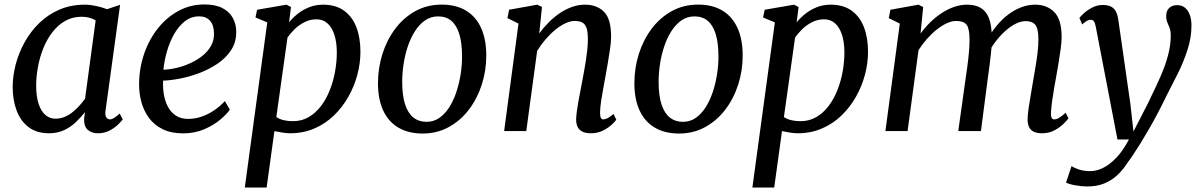

<svg xmlns="http://www.w3.org/2000/svg" viewBox="-20 -589 5402 863"><path d="M454.5 -92.9Q451.3 -69.7 458.2 -61Q465 -52.4 473.5 -52.4Q482.7 -52.4 492.8 -58.8Q503 -65.3 517.8 -78.6L531.8 -53Q527.8 -46.3 512.7 -31.1Q497.6 -15.9 474 -2.9Q450.3 10 420.9 10Q392.6 10 375 -4.9Q357.4 -19.9 358 -53.8L361.7 -84.8Q344 -62.2 321.3 -40.3Q298.6 -18.5 268.7 -4.2Q238.8 10 199.9 10Q144.7 10 108.6 -17.5Q72.5 -44.9 54.7 -92.1Q37 -139.4 37 -198.1Q37 -247.4 50.6 -299.5Q64.2 -351.6 90.8 -399.5Q117.3 -447.3 156.5 -485.4Q195.6 -523.6 247.1 -545.8Q298.5 -568 361.5 -568Q384.5 -568 412.3 -562Q440.2 -555.9 461.3 -547.7L519.8 -567.3ZM409.9 -497Q396.4 -505.8 380.4 -509.7Q364.3 -513.7 346.9 -513.7Q306.4 -513.7 273.8 -495.4Q241.2 -477.2 216.7 -445.8Q192.1 -414.5 175.6 -374.3Q159.2 -334.2 150.9 -290.2Q142.6 -246.3 142.6 -203.4Q142.6 -155.2 153.6 -122.1Q164.5 -89.1 183.9 -72.3Q203.2 -55.5 228.6 -55.5Q251.8 -55.5 271.7 -64.1Q291.6 -72.8 308.3 -86.6Q325 -100.4 338.6 -115.8Q352.1 -131.3 362.3 -145.3Z M1013.1 -96Q999.4 -76 969.6 -50.9Q939.9 -25.9 897.5 -7.8Q855.1 10.4 803 10.4Q748.7 10.4 710.5 -8.6Q672.4 -27.6 649 -59.8Q625.5 -92.1 615.1 -131.9Q604.6 -171.7 605.2 -212.9Q606.1 -285.2 628.6 -349.4Q651.2 -413.7 690.9 -463Q730.5 -512.3 783.6 -540.7Q836.6 -569 898.7 -569Q947.7 -569 979.2 -552.9Q1010.7 -536.9 1026.1 -509Q1041.6 -481.2 1041.8 -446.7Q1042.3 -399.6 1018.9 -363.9Q995.5 -328.1 957.3 -302.4Q919.1 -276.8 874.6 -260.2Q830.1 -243.6 787.3 -235.5Q744.5 -227.3 713.2 -226.6Q711.4 -195.2 716.5 -164.7Q721.6 -134.2 734.8 -109.2Q747.9 -84.2 770.4 -69.4Q792.8 -54.6 825.6 -54.6Q856.1 -54.6 885.1 -64.4Q914.2 -74.2 941 -92.1Q967.8 -110 990.8 -134.5ZM875.4 -515.5Q838.4 -515.5 809.8 -492.5Q781.2 -469.5 761.1 -433Q741 -396.5 729.5 -354.9Q717.9 -313.2 714.6 -275.5Q742.3 -276.5 773.5 -283.8Q804.8 -291.1 834.7 -304.7Q864.6 -318.2 889.1 -337.5Q913.5 -356.9 927.9 -382Q942.3 -407.2 941.9 -437.6Q941.5 -476.5 923.8 -496Q906.1 -515.5 875.4 -515.5Z M1080.3 254 1181.3 -488.4 1128.3 -510.5 1135.6 -545.2 1267.7 -568 1287.9 -557.4 1279.3 -488.7Q1295.2 -508.6 1317.9 -526.7Q1340.7 -544.8 1369.4 -556.4Q1398.1 -568 1432.2 -568Q1488.7 -568 1525.9 -541.4Q1563.1 -514.8 1581.6 -467.2Q1600.1 -419.6 1600.1 -356Q1600.1 -305.3 1586.3 -253.3Q1572.6 -201.4 1545.9 -154.2Q1519.3 -107 1481 -70Q1442.7 -32.9 1393.1 -11.5Q1343.5 10 1284 10Q1267.4 10 1249 6.9Q1230.5 3.8 1213.4 0.4L1178.4 254ZM1222 -62.9Q1237.2 -52.8 1256.2 -48.6Q1275.2 -44.3 1296.3 -44.3Q1336.4 -44.3 1368.1 -63Q1399.8 -81.7 1423.5 -113.4Q1447.3 -145.1 1462.9 -185.1Q1478.5 -225.1 1486.2 -268.4Q1493.9 -311.6 1493.9 -352.8Q1493.9 -399.3 1483 -432.7Q1472.1 -466.2 1451.8 -484.2Q1431.5 -502.2 1402.6 -502.2Q1373.7 -502.2 1348.6 -489.4Q1323.5 -476.6 1304.1 -457.6Q1284.7 -438.6 1272.2 -420.3Z M1965.2 -568.3Q2029.8 -568.3 2074.3 -541.5Q2118.9 -514.8 2142.2 -463.7Q2165.6 -412.7 2165.7 -339.7Q2165.9 -271.9 2145.6 -209Q2125.4 -146.1 2087.7 -96.4Q2049.9 -46.8 1997.1 -17.8Q1944.3 11.2 1879.5 11.2Q1816.2 11.2 1771.3 -15Q1726.3 -41.2 1702.8 -91.5Q1679.2 -141.8 1678.9 -213.4Q1678.8 -282.4 1698.8 -346.1Q1718.9 -409.8 1756.6 -459.9Q1794.2 -509.9 1847.1 -539.1Q1900.1 -568.3 1965.2 -568.3ZM1949.4 -515.3Q1916.3 -515.3 1890.3 -497.2Q1864.3 -479.1 1845 -448.6Q1825.6 -418.1 1812.8 -379.7Q1800 -341.3 1793.9 -300.2Q1787.7 -259.1 1787.8 -220.4Q1788 -159.5 1800.8 -119.9Q1813.7 -80.2 1838.1 -60.8Q1862.6 -41.4 1897.2 -41.4Q1929.5 -41.4 1955.2 -59.4Q1980.8 -77.4 2000 -107.9Q2019.1 -138.4 2031.7 -176.7Q2044.2 -214.9 2050.6 -255.9Q2056.9 -296.9 2056.8 -335.6Q2056.7 -396.6 2044.3 -436.3Q2032 -476 2008.4 -495.6Q1984.7 -515.3 1949.4 -515.3Z M2403.7 -438.6Q2423 -465.1 2446.5 -488.6Q2469.9 -512.1 2496.4 -530Q2522.9 -547.9 2551.5 -558Q2580 -568 2609.7 -568Q2662.8 -568 2694.8 -536.1Q2726.8 -504.3 2726.8 -422.8Q2726.8 -401.6 2722.3 -370.6Q2717.9 -339.6 2712.2 -306.8Q2706.5 -274 2701.7 -247Q2697.3 -222 2691.8 -193Q2686.3 -164.1 2682 -135.8Q2677.8 -107.5 2677.1 -84.8Q2676.8 -67.9 2680.5 -60.1Q2684.1 -52.4 2690.6 -52.4Q2700.2 -52.4 2711.3 -58Q2722.4 -63.6 2737.6 -76.8L2750.1 -50.9Q2746.5 -44.8 2731 -29.9Q2715.5 -15.1 2691.2 -2.5Q2666.9 10 2635.5 10Q2611.2 10 2596.5 2.1Q2581.8 -5.9 2575.4 -20.4Q2569 -35 2569.7 -55.3Q2570.4 -70.5 2573 -90.5Q2575.6 -110.4 2579.7 -132.7Q2583.8 -155.1 2588.2 -177.7Q2592.6 -200.3 2596.4 -220.6Q2600.3 -241.7 2604.8 -266Q2609.3 -290.3 2613.3 -316Q2617.3 -341.7 2619.9 -366.6Q2622.5 -391.6 2622.3 -413.8Q2622.2 -445.6 2616.3 -463Q2610.5 -480.4 2597.6 -487.6Q2584.8 -494.8 2563.1 -494.8Q2543.3 -494.8 2520.7 -484Q2498 -473.3 2475.4 -454.7Q2452.7 -436 2431.8 -411.7Q2410.8 -387.3 2394.4 -360.3L2345.5 0H2246L2310.5 -483L2260.9 -507.7L2268.2 -545.2L2395 -568L2416.1 -557.4Z M3117.7 -568.3Q3182.3 -568.3 3226.8 -541.5Q3271.4 -514.8 3294.7 -463.7Q3318.1 -412.7 3318.2 -339.7Q3318.4 -271.9 3298.1 -209Q3277.9 -146.1 3240.2 -96.4Q3202.4 -46.8 3149.6 -17.8Q3096.8 11.2 3032 11.2Q2968.7 11.2 2923.8 -15Q2878.8 -41.2 2855.3 -91.5Q2831.7 -141.8 2831.4 -213.4Q2831.3 -282.4 2851.3 -346.1Q2871.4 -409.8 2909.1 -459.9Q2946.7 -509.9 2999.6 -539.1Q3052.6 -568.3 3117.7 -568.3ZM3101.9 -515.3Q3068.8 -515.3 3042.8 -497.2Q3016.8 -479.1 2997.5 -448.6Q2978.1 -418.1 2965.3 -379.7Q2952.5 -341.3 2946.4 -300.2Q2940.2 -259.1 2940.3 -220.4Q2940.5 -159.5 2953.3 -119.9Q2966.2 -80.2 2990.6 -60.8Q3015.1 -41.4 3049.7 -41.4Q3082 -41.4 3107.7 -59.4Q3133.3 -77.4 3152.5 -107.9Q3171.6 -138.4 3184.2 -176.7Q3196.7 -214.9 3203.1 -255.9Q3209.4 -296.9 3209.3 -335.6Q3209.2 -396.6 3196.8 -436.3Q3184.5 -476 3160.9 -495.6Q3137.2 -515.3 3101.9 -515.3Z M3361.8 254 3462.8 -488.4 3409.8 -510.5 3417.1 -545.2 3549.2 -568 3569.4 -557.4 3560.8 -488.7Q3576.7 -508.6 3599.4 -526.7Q3622.2 -544.8 3650.9 -556.4Q3679.6 -568 3713.7 -568Q3770.2 -568 3807.4 -541.4Q3844.6 -514.8 3863.1 -467.2Q3881.6 -419.6 3881.6 -356Q3881.6 -305.3 3867.8 -253.3Q3854.1 -201.4 3827.4 -154.2Q3800.8 -107 3762.5 -70Q3724.2 -32.9 3674.6 -11.5Q3625 10 3565.5 10Q3548.9 10 3530.5 6.9Q3512 3.8 3494.9 0.4L3459.9 254ZM3503.5 -62.9Q3518.7 -52.8 3537.7 -48.6Q3556.7 -44.3 3577.8 -44.3Q3617.9 -44.3 3649.6 -63Q3681.3 -81.7 3705 -113.4Q3728.8 -145.1 3744.4 -185.1Q3760 -225.1 3767.7 -268.4Q3775.4 -311.6 3775.4 -352.8Q3775.4 -399.3 3764.5 -432.7Q3753.6 -466.2 3733.3 -484.2Q3713 -502.2 3684.1 -502.2Q3655.2 -502.2 3630.1 -489.4Q3605 -476.6 3585.6 -457.6Q3566.2 -438.6 3553.7 -420.3Z M4129.4 -557.4 4117.7 -438.3Q4136.6 -464.5 4160.5 -488Q4184.4 -511.5 4211.7 -529.6Q4239 -547.7 4268.1 -557.8Q4297.2 -568 4326.8 -568Q4363.6 -568 4387.9 -553.6Q4412.2 -539.3 4424.6 -508.4Q4437 -477.4 4437.9 -426.9Q4438 -422 4437.9 -416.7Q4437.7 -411.3 4437.5 -406Q4437.3 -400.6 4436.6 -394.7L4420.8 -415.6Q4438.4 -447.9 4461.7 -475.7Q4485 -503.4 4512.4 -524.1Q4539.9 -544.8 4570.4 -556.4Q4600.9 -568 4633.5 -568Q4685.5 -568 4718.7 -534.7Q4751.8 -501.4 4751.8 -422.1Q4751.8 -401.6 4747.8 -371.1Q4743.8 -340.7 4738.3 -307.9Q4732.8 -275.1 4727.8 -247Q4723.3 -221.6 4718.2 -192.9Q4713.1 -164.1 4709.2 -136Q4705.4 -107.8 4703.9 -84.8Q4703.2 -67.9 4706.7 -60.1Q4710.1 -52.4 4717.6 -52.4Q4728.6 -52.4 4740.3 -59.2Q4752.1 -66.1 4769.8 -82.3L4782.4 -57.1Q4777.6 -49.9 4761.8 -33.8Q4746 -17.7 4721 -3.9Q4696 10 4663.9 10Q4638.7 10 4624.3 1.9Q4609.9 -6.2 4604.2 -20.8Q4598.4 -35.3 4598.8 -54.6Q4599.5 -75.5 4603.6 -103.9Q4607.7 -132.4 4613.2 -163.4Q4618.7 -194.3 4623.2 -222.9Q4627.7 -250.1 4633.5 -283.2Q4639.3 -316.3 4643.4 -350.3Q4647.5 -384.3 4647.4 -413.8Q4647.2 -461.2 4633.3 -477.6Q4619.3 -494.1 4590.1 -494.1Q4569.4 -494.1 4546 -482.6Q4522.5 -471.1 4499.2 -450.3Q4475.8 -429.6 4455.1 -402.4Q4434.4 -375.3 4419.2 -344L4438.4 -403.3Q4437.3 -380 4434.5 -352.6Q4431.7 -325.3 4428.2 -298.2Q4424.8 -271.1 4421.3 -247L4389.1 0H4287.2L4318.1 -220.6Q4322.3 -248.8 4326.9 -282.4Q4331.6 -316 4334.8 -350Q4338 -383.9 4337.9 -413Q4337.4 -462.2 4324.1 -478.5Q4310.8 -494.8 4277.3 -494.8Q4257.9 -494.8 4235.6 -484.5Q4213.2 -474.2 4190.2 -455.9Q4167.3 -437.7 4146.3 -413.9Q4125.3 -390.2 4108.5 -363.4L4059.4 0H3959.7L4024.5 -483L3974.9 -507.7L3982.2 -545.2L4108.7 -568Z M4905.4 -468.4Q4901.9 -487.5 4896.2 -493.9Q4890.5 -500.2 4882.3 -500.2Q4873.6 -500.2 4865 -495.1Q4856.3 -490 4844.4 -479.2L4831.7 -508.2Q4835.7 -514.2 4850.7 -528.3Q4865.8 -542.4 4888.3 -554.5Q4910.7 -566.6 4936.7 -566.6Q4961.2 -566.6 4975.4 -558.5Q4989.6 -550.4 4996.7 -535.4Q5003.8 -520.4 5006.6 -499.6Q5013.4 -452.5 5020.2 -405.4Q5027.1 -358.3 5033.7 -311.2Q5040.3 -264.2 5047.1 -217.2Q5053.9 -170.1 5060.7 -123.2L5074.7 2.1L5141.4 -127.9Q5160.3 -167.6 5178.3 -205.5Q5196.3 -243.3 5210.7 -280.5Q5225 -317.6 5233.6 -354.8Q5242.2 -391.9 5242.2 -429.9Q5242.2 -450 5237.1 -463.2Q5232.1 -476.4 5226.9 -488.5Q5221.8 -500.5 5221.8 -516.9Q5221.8 -540.7 5235.3 -553.3Q5248.9 -565.9 5271.2 -565.9Q5292.2 -565.9 5306.3 -554.2Q5320.5 -542.6 5327.9 -522Q5335.4 -501.5 5335.4 -474.6Q5335.4 -420 5317.5 -364.9Q5299.7 -309.9 5273.8 -257.9Q5247.8 -206 5223.8 -159.9Q5204.4 -119.5 5184.4 -81.5Q5164.4 -43.6 5144.8 -9.6Q5125.2 24.5 5107.2 53.6Q5089.2 82.7 5073.7 105.9Q5058.2 129.1 5046 145.2Q5027 175.1 5001.8 198.5Q4976.6 222 4943.4 235.6Q4910.2 249.1 4866.4 249.1Q4842.6 249.1 4813.7 244Q4784.9 238.9 4771.6 231.7L4796.3 157.6Q4804.8 163.9 4827.2 172Q4849.5 180.2 4881.1 180.2Q4907.8 180.2 4937.3 166.1Q4966.7 152 4996.8 120.8Q5026.9 89.6 5054.5 37.8H5002.7Z"/></svg>

Font: Merriweather Light
Style: Italic
Weight: 300
Italic angle: -7.8°
Designer: Eben Sorkin
Foundry: Eben Sorkin
Version: Version 2.101